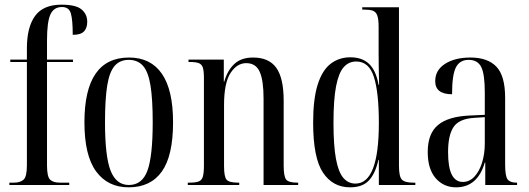

<svg xmlns="http://www.w3.org/2000/svg" viewBox="-20 -791 2263 821"><path d="M20 0V-10H40Q66 -10 80.5 -22.5Q95 -35 95 -84V-526H24V-536H95V-584Q95 -675 130 -723Q165 -771 243 -771Q305 -771 329 -750.5Q353 -730 353 -698Q353 -671 339 -656.5Q325 -642 291 -642Q291 -706 283 -733.5Q275 -761 245 -761Q210 -761 195.5 -729Q181 -697 181 -618V-536H292V-526H181V-84Q181 -35 194.5 -22.5Q208 -10 236 -10H276V0Z M530 10Q441 10 391 -58Q341 -126 341 -268Q341 -545 532 -545Q624 -545 672 -476Q720 -407 720 -268Q720 -125 672 -57.5Q624 10 530 10ZM531 0Q588 0 610.5 -61.5Q633 -123 633 -268Q633 -367 623.5 -425.5Q614 -484 591.5 -509.5Q569 -535 530 -535Q493 -535 470.5 -509.5Q448 -484 438.5 -425.5Q429 -367 429 -268Q429 -122 453 -61Q477 0 531 0Z M783 0V-10H789Q816 -10 829.5 -15Q843 -20 847.5 -36Q852 -52 852 -83V-456Q852 -487 847.5 -501.5Q843 -516 830 -521Q817 -526 791 -526H786V-536H937V-442H939Q952 -489 981.5 -517Q1011 -545 1062 -545Q1130 -545 1161.5 -501Q1193 -457 1193 -360V-83Q1193 -37 1203.5 -23.5Q1214 -10 1251 -10H1255V0H1107V-370Q1107 -447 1090.5 -484Q1074 -521 1033 -521Q993 -521 965.5 -478.5Q938 -436 938 -341V-81Q938 -35 949 -22.5Q960 -10 998 -10H1003V0Z M1477 10Q1403 10 1361 -53Q1319 -116 1319 -267Q1319 -368 1338.5 -429.5Q1358 -491 1394 -518.5Q1430 -546 1478 -546Q1529 -546 1558.5 -517.5Q1588 -489 1599 -428H1601Q1600 -474 1599.5 -504.5Q1599 -535 1599 -563V-676Q1599 -710 1593 -725.5Q1587 -741 1573.5 -745.5Q1560 -750 1536 -750H1529V-760H1686V-82Q1686 -36 1698.5 -23Q1711 -10 1747 -10H1756V0H1600V-107H1598Q1585 -49 1557.5 -19.5Q1530 10 1477 10ZM1500 -6Q1600 -6 1600 -265Q1600 -395 1579 -461.5Q1558 -528 1503 -528Q1471 -528 1449.5 -503.5Q1428 -479 1417 -422Q1406 -365 1406 -265Q1406 -169 1416.5 -112Q1427 -55 1448 -30.5Q1469 -6 1500 -6Z M1930 10Q1877 10 1843 -29Q1809 -68 1809 -141Q1809 -220 1853 -256.5Q1897 -293 1988 -297L2053 -300V-396Q2053 -475 2037.5 -505Q2022 -535 1984 -535Q1946 -535 1929.5 -503Q1913 -471 1913 -388Q1841 -388 1841 -444Q1841 -491 1883 -518Q1925 -545 1992 -545Q2065 -545 2102.5 -506Q2140 -467 2140 -372V-87Q2140 -38 2150.5 -24Q2161 -10 2189 -10H2191V0H2055V-96H2053Q2022 10 1930 10ZM1959 -13Q1987 -13 2008 -35Q2029 -57 2041 -94.5Q2053 -132 2053 -178V-290L2007 -287Q1943 -283 1919.5 -248Q1896 -213 1896 -141Q1896 -75 1912 -44Q1928 -13 1959 -13Z"/></svg>

Font: Noto Serif Display ExtraCondensed
Style: Regular
Weight: 400
Width: 2
Designer: Monotype Design Team
Foundry: Monotype Imaging Inc.
Version: Version 2.009